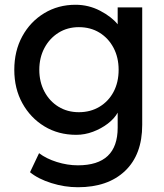

<svg xmlns="http://www.w3.org/2000/svg" viewBox="-20 -556 689 806"><path d="M307 230Q251 230 195.5 212.5Q140 195 106 167L144 87Q174 110 218.5 124Q263 138 307 138Q474 138 474 -20V-83Q460 -58 432.5 -37Q405 -16 370.5 -3Q336 10 300 10Q225 10 166.5 -25.5Q108 -61 74 -122.5Q40 -184 40 -263Q40 -342 73.5 -403.5Q107 -465 165.5 -500.5Q224 -536 297 -536Q352 -536 400 -511Q448 -486 474 -454V-525H577V-32Q577 93 505 161.5Q433 230 307 230ZM311 -85Q360 -85 398 -108Q436 -131 457 -171Q478 -211 478 -263Q478 -315 456.5 -355.5Q435 -396 397.5 -419Q360 -442 311 -442Q263 -442 225.5 -418.5Q188 -395 166.5 -354.5Q145 -314 145 -263Q145 -212 166.5 -171.5Q188 -131 225.5 -108Q263 -85 311 -85Z"/></svg>

Font: Lexend
Style: Regular
Weight: 400
Designer: Bonnie Shaver-Troup, Thomas Jockin
Foundry: Lexend
Version: Version 1.007; ttfautohint (v1.8.3)